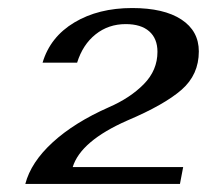

<svg xmlns="http://www.w3.org/2000/svg" viewBox="-20 -729 515 478"><path d="M251 -462Q304 -485 338 -519.5Q372 -554 372 -600Q372 -633 351.5 -651Q331 -669 293 -669Q250 -669 218 -643.5Q186 -618 172 -573H86Q105 -637 165 -673Q225 -709 309 -709Q388 -709 431.5 -680.5Q475 -652 475 -601Q475 -543 432 -505.5Q389 -468 297 -429Q181 -378 161 -313H436L428 -271H43Q57 -325 111 -374.5Q165 -424 251 -462Z"/></svg>

Font: Fahkwang SemiBold
Style: Italic
Weight: 600
Italic angle: -10°
Version: Version 1.000; ttfautohint (v1.6)